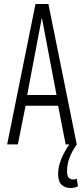

<svg xmlns="http://www.w3.org/2000/svg" viewBox="-20 -728 422 968"><path d="M16 0 159 -708H224L367 0H311L273 -195H109L70 0ZM117 -249H265L191 -639ZM335 220Q308 220 290.5 203.5Q273 187 273 148Q273 113 289 73.5Q305 34 335 -8L367 0Q342 36 330 68.5Q318 101 318 135Q318 159 327 168Q336 177 348 177Q359 177 367 173L373 211Q357 220 335 220Z"/></svg>

Font: Georama Condensed Light
Style: Regular
Weight: 300
Width: 3
Designer: Jean-Baptiste Levee
Foundry: Production Type
Version: Version 1.000